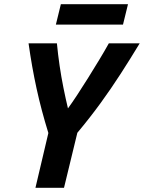

<svg xmlns="http://www.w3.org/2000/svg" viewBox="-20 -901 690 921"><path d="M150 0 212 -263Q178 -373 155.5 -476Q133 -579 117 -693H253Q258 -640 266 -585.5Q274 -531 284.5 -479Q295 -427 306 -381Q325 -407 350 -445Q375 -483 402.5 -527Q430 -571 456 -614Q482 -657 502 -693H650Q604 -617 558.5 -546.5Q513 -476 462.5 -406.5Q412 -337 351 -264L287 0ZM248 -783 272 -881H594L570 -783Z"/></svg>

Font: Ubuntu Sans Mono
Style: Bold Italic
Weight: 700
Italic angle: -13.5°
Monospace: yes
Designer: Dalton Maag Ltd
Foundry: Dalton Maag Ltd
Version: Version 1.006